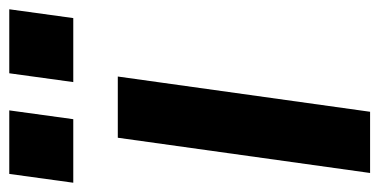

<svg xmlns="http://www.w3.org/2000/svg" viewBox="-232 -596 818 414"><g transform="rotate(-90 177.0 -389.0)"><path d="M127 -640 146 -778H9L-10 -640ZM345 -640 364 -778H226L207 -640ZM143 0 219 -544H87L11 0Z"/></g></svg>

Font: Plus Jakarta Sans
Style: Bold Italic
Weight: 700
Italic angle: -8°
Designer: Gumpita Rahayu
Foundry: Tokotype
Version: Version 2.071;gftools[0.9.30]